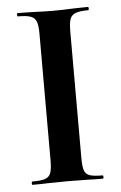

<svg xmlns="http://www.w3.org/2000/svg" viewBox="-48 -660 439 696"><g transform="rotate(-5 171.0 -312.5)"><path d="M298 -12Q301 -12 301 -6Q301 0 298 0Q265 0 246 -1L170 -2L96 -1Q76 0 42 0Q40 0 40 -6Q40 -12 42 -12Q74 -12 89 -17Q104 -22 109.5 -36.5Q115 -51 115 -81V-544Q115 -574 109.5 -588Q104 -602 89 -607.5Q74 -613 42 -613Q40 -613 40 -619Q40 -625 42 -625L96 -624Q142 -622 170 -622Q201 -622 247 -624L298 -625Q301 -625 301 -619Q301 -613 298 -613Q267 -613 252 -607Q237 -601 232 -586.5Q227 -572 227 -542V-81Q227 -50 232 -36Q237 -22 251.5 -17Q266 -12 298 -12Z"/></g></svg>

Font: Cormorant Garamond
Style: Bold
Weight: 700
Designer: Christian Thalmann (Catharsis Fonts)
Foundry: Catharsis Fonts
Version: Version 4.000